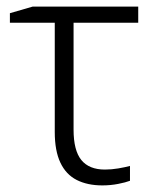

<svg xmlns="http://www.w3.org/2000/svg" viewBox="-20 -552 469 582"><path d="M399 -532V-483H203V-159Q203 -96 226.5 -67Q250 -38 298 -38Q318 -38 338.5 -41.5Q359 -45 374 -49V-4Q361 1 338 5.5Q315 10 290 10Q245 10 212.5 -6.5Q180 -23 163 -59Q146 -95 146 -152V-483H10V-512L79 -532Z"/></svg>

Font: Noto Sans Display Light
Style: Regular
Weight: 300
Designer: Monotype Design Team
Foundry: Monotype Imaging Inc.
Version: Version 2.003